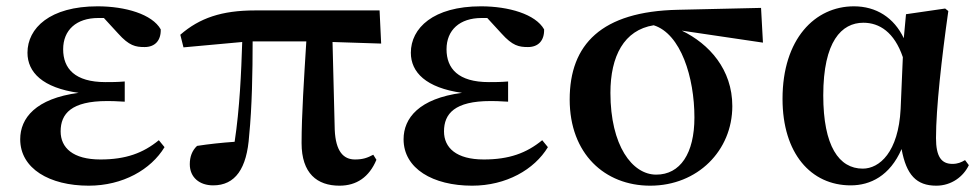

<svg xmlns="http://www.w3.org/2000/svg" viewBox="-20 -572 3103 608"><path d="M261 16C369 16 458 -35 501 -106L483 -128C433 -87 378 -67 298 -67C211 -67 172 -104 172 -156C172 -212 206 -252 319 -252C331 -252 344 -252 375 -250V-314C350 -312 334 -312 314 -312C217 -312 180 -355 180 -416C180 -477 222 -515 291 -515H309L354 -466C389 -427 409 -423 438 -423C471 -423 490 -444 489 -479C462 -527 377 -552 289 -552C138 -552 67 -483 67 -405C67 -343 115 -294 229 -278C93 -260 44 -198 44 -131C44 -38 137 16 261 16Z M1055 16C1109 16 1149 -11 1172 -66L1162 -82C1143 -72 1129 -67 1104 -67C1068 -67 1043 -92 1040 -161L1033 -439L1187 -434L1182 -539H788C682 -539 612 -515 551 -462L561 -422L747 -439C744 -343 739 -228 723 -123C681 -120 643 -116 604 -110C588 -95 581 -75 581 -52C581 -10 612 15 655 15C725 15 762 -38 769 -143C778 -232 780 -345 780 -441H950C943 -327 935 -207 935 -119C935 -23 984 16 1055 16Z M1475 16C1583 16 1672 -35 1715 -106L1697 -128C1647 -87 1592 -67 1512 -67C1425 -67 1386 -104 1386 -156C1386 -212 1420 -252 1533 -252C1545 -252 1558 -252 1589 -250V-314C1564 -312 1548 -312 1528 -312C1431 -312 1394 -355 1394 -416C1394 -477 1436 -515 1505 -515H1523L1568 -466C1603 -427 1623 -423 1652 -423C1685 -423 1704 -444 1703 -479C1676 -527 1591 -552 1503 -552C1352 -552 1281 -483 1281 -405C1281 -343 1329 -294 1443 -278C1307 -260 1258 -198 1258 -131C1258 -38 1351 16 1475 16Z M2039 16C2189 16 2299 -95 2299 -236C2299 -352 2226 -433 2139 -475L2396 -437L2390 -547L2127 -541C1884 -536 1784 -431 1784 -257C1784 -85 1895 16 2039 16ZM2050 -492C2136 -465 2179 -327 2179 -200C2179 -86 2134 -19 2058 -19C1982 -19 1913 -111 1913 -278C1913 -394 1956 -477 2050 -492Z M2674 15C2736 15 2798 -15 2835 -100C2850 -18 2882 16 2945 16C2993 16 3031 -13 3048 -49L3036 -65C3024 -58 3013 -53 2996 -53C2961 -53 2944 -76 2944 -135C2944 -229 2962 -389 2983 -537L2973 -545L2849 -527L2842 -451C2811 -516 2755 -552 2684 -552C2561 -552 2458 -449 2458 -259C2458 -86 2548 15 2674 15ZM2839 -391 2832 -227C2825 -90 2765 -38 2712 -38C2637 -38 2587 -109 2587 -270C2587 -441 2645 -500 2714 -500C2765 -500 2812 -470 2839 -391Z"/></svg>

Font: Noto Serif CJK KR
Style: Bold
Weight: 700
Designer: Ryoko NISHIZUKA 西塚涼子 (kana & ideographs); Frank Grießhammer (Latin, Greek & Cyrillic); Wenlong ZHANG 张文龙 (bopomofo); San
Foundry: Adobe
Version: Version 2.001;hotconv 1.1.0;makeotfexe 2.6.0